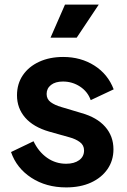

<svg xmlns="http://www.w3.org/2000/svg" viewBox="-20 -804 554 836"><path d="M268 12Q330 12 376 -9Q422 -30 448 -67.5Q474 -105 474 -154Q474 -211 438 -252Q402 -293 334 -312L247 -338Q219 -346 201 -359Q183 -372 183 -395Q183 -419 202 -434Q221 -449 254 -449Q295 -449 328.5 -427Q362 -405 375 -368L475 -415Q450 -481 391 -518.5Q332 -556 255 -556Q196 -556 150.5 -535Q105 -514 79.5 -476.5Q54 -439 54 -389Q54 -333 89.5 -292Q125 -251 194 -231L283 -206Q309 -199 327.5 -185.5Q346 -172 346 -149Q346 -122 324.5 -106.5Q303 -91 268 -91Q222 -91 185 -117Q148 -143 126 -189L28 -142Q52 -72 116.5 -30Q181 12 268 12ZM200 -640H314L410 -784H263Z"/></svg>

Font: Plus Jakarta Sans
Style: Bold
Weight: 700
Designer: Gumpita Rahayu
Foundry: Tokotype
Version: Version 2.004; ttfautohint (v1.8.3)